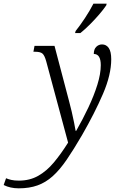

<svg xmlns="http://www.w3.org/2000/svg" viewBox="-166 -786 647 1046"><path d="M-64 240Q-110 240 -146 222L-133 185Q-122 190 -105 194Q-88 198 -63 198Q-4 198 42 172Q88 146 127 99.5Q166 53 205 -9L86 -451Q77 -484 65.5 -494Q54 -504 26 -504H16L22 -536H131L210 -236Q217 -210 224.5 -178.5Q232 -147 237.5 -118.5Q243 -90 246 -73H249Q285 -136 315.5 -200.5Q346 -265 364.5 -324.5Q383 -384 383 -431Q383 -492 345 -492Q345 -518 358.5 -531Q372 -544 390 -544Q413 -544 426.5 -524.5Q440 -505 440 -463Q440 -379 395 -274.5Q350 -170 281 -50Q235 29 197 84.5Q159 140 121 174Q83 208 38.5 224Q-6 240 -64 240ZM243 -606 246 -617Q270 -647 296.5 -687Q323 -727 343 -766H415L413 -757Q399 -736 375 -708Q351 -680 324 -653Q297 -626 272 -606Z"/></svg>

Font: Noto Serif SemiCondensed Light
Style: Italic
Weight: 300
Width: 4
Italic angle: -12°
Designer: Monotype Design Team
Foundry: Monotype Imaging Inc.
Version: Version 2.013; ttfautohint (v1.8.4.7-5d5b)